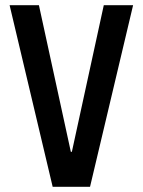

<svg xmlns="http://www.w3.org/2000/svg" viewBox="-20 -720 550 740"><path d="M183 0 17 -700H130L253 -135H257L380 -700H493L327 0Z"/></svg>

Font: Cuprum SemiBold
Style: Regular
Weight: 600
Designer: Jovanny Lemonad
Foundry: Jovanny Lemonad
Version: Version 3.000